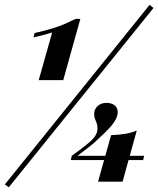

<svg xmlns="http://www.w3.org/2000/svg" viewBox="-42 -708 656 796"><path d="M118.5 -375.8 174.2 -573.4Q162.9 -570.2 150.8 -566.5Q138.7 -562.9 125.4 -559.7Q112.1 -556.5 96.8 -553.2L101.6 -571Q143.5 -580.6 174.2 -589.9Q204.8 -599.2 227.8 -609.3Q250.8 -619.4 271.8 -629.8H291.1L220.2 -375.8ZM-5.6 68.5 -21.8 56.5 578.2 -687.9 594.4 -675ZM251.6 -44.4 255.6 -62.1Q267.7 -71 278.2 -78.6Q288.7 -86.3 298.8 -94Q308.9 -101.6 318.5 -109.7Q342.7 -129 352.4 -144Q362.1 -158.9 362.1 -174.2Q362.1 -187.9 358.9 -197.2Q355.6 -206.5 352 -214.9Q348.4 -223.4 348.4 -235.5Q348.4 -254.8 362.5 -268.1Q376.6 -281.5 399.2 -281.5Q420.2 -281.5 433.1 -271.4Q446 -261.3 446 -243.5Q446 -229.8 438.3 -214.1Q430.6 -198.4 412.1 -177.8Q393.5 -157.3 362.1 -129Q346.8 -113.7 326.2 -98Q305.6 -82.3 275 -58.9L260.5 -62.1H555.6L551.6 -44.4ZM364.5 45.2 418.5 -147.6Q454.8 -149.2 479.8 -153.6Q504.8 -158.1 525 -166.9L466.1 45.2Z"/></svg>

Font: Playfair 5pt SemiExpanded Light
Style: Bold Italic
Weight: 700
Italic angle: -15.6°
Version: Version 2.001;gftools[0.9.30]